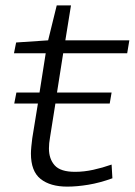

<svg xmlns="http://www.w3.org/2000/svg" viewBox="-20 -684 501 714"><path d="M33 -299 41 -340H127L150 -486H32L40 -526L159 -534L191 -664H244L223 -534H461L453 -486H215L192 -340H395L388 -299H186L166 -173Q162 -151 162 -132Q162 -93 183.5 -69Q205 -45 259 -45Q292 -45 326.5 -52.5Q361 -60 395 -72L398 -21Q351 -4 308.5 3Q266 10 230 10Q167 10 131 -18.5Q95 -47 95 -113Q95 -123 96.5 -139Q98 -155 100 -170L121 -299Z"/></svg>

Font: Georama Expanded Light
Style: Italic
Weight: 300
Width: 7
Italic angle: -9°
Designer: Jean-Baptiste Levee
Foundry: Production Type
Version: Version 1.000